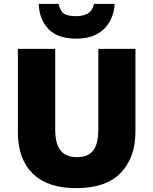

<svg xmlns="http://www.w3.org/2000/svg" viewBox="-20 -968 797 998"><path d="M684 -284Q684 -149 607.5 -69.5Q531 10 376 10Q228 10 150.5 -65.5Q73 -141 73 -280V-714H267V-295Q267 -219 295.5 -185Q324 -151 379 -151Q438 -151 464.5 -185.5Q491 -220 491 -296V-714H684ZM576 -948Q571 -866 519.5 -816.5Q468 -767 377 -767Q282 -767 233.5 -815.5Q185 -864 181 -948H284Q295 -906 315.5 -895Q336 -884 377 -884Q409 -884 434 -896.5Q459 -909 469 -948Z"/></svg>

Font: Noto Sans Telugu Black
Style: Regular
Weight: 900
Designer: Jelle Bosma - Monotype Design Team
Foundry: Monotype Imaging Inc.
Version: Version 2.005; ttfautohint (v1.8.4.7-5d5b)